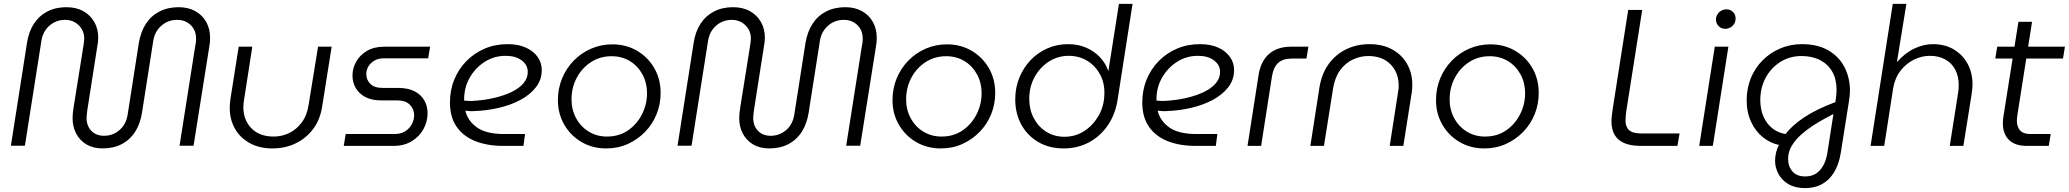

<svg xmlns="http://www.w3.org/2000/svg" viewBox="-20 -750 10635 987"><path d="M507 13Q460 13 425.5 -7Q391 -27 372 -62.5Q353 -98 353 -143Q353 -155 354.5 -169Q356 -183 358 -196L409 -515Q410 -523 411.5 -533Q413 -543 413 -551Q413 -593 384.5 -620.5Q356 -648 314 -648Q284 -648 258 -634.5Q232 -621 215 -597Q198 -573 193 -541L108 -1H36L119 -531Q128 -588 154.5 -628.5Q181 -669 223.5 -691Q266 -713 321 -713Q372 -713 408.5 -692.5Q445 -672 465 -636.5Q485 -601 485 -555Q485 -545 483.5 -533Q482 -521 480 -511L429 -185Q428 -175 426.5 -164.5Q425 -154 425 -145Q425 -103 449.5 -77.5Q474 -52 515 -52Q561 -52 595.5 -82.5Q630 -113 637 -166L694 -531Q704 -588 730.5 -628.5Q757 -669 800 -691Q843 -713 898 -713Q948 -713 984.5 -692.5Q1021 -672 1040.5 -636.5Q1060 -601 1060 -555Q1060 -545 1059 -533Q1058 -521 1056 -511L975 -1H903L984 -516Q986 -523 987 -533.5Q988 -544 988 -551Q988 -594 960.5 -621Q933 -648 890 -648Q859 -648 833.5 -634.5Q808 -621 790.5 -597Q773 -573 768 -541L710 -171Q701 -114 675 -73Q649 -32 606.5 -9.5Q564 13 507 13Z M1685 -510 1637 -208Q1627 -137 1590.5 -88Q1554 -39 1500 -13Q1446 13 1380 13Q1313 13 1263.5 -14.5Q1214 -42 1187.5 -89Q1161 -136 1161 -195Q1161 -204 1162 -215.5Q1163 -227 1164 -237L1207 -510H1277L1234 -233Q1233 -225 1232 -216.5Q1231 -208 1231 -200Q1231 -133 1272.5 -90.5Q1314 -48 1387 -48Q1429 -48 1466.5 -66Q1504 -84 1531.5 -121Q1559 -158 1567 -214L1615 -510Z M1747 0 1757 -61H2007Q2040 -61 2062.5 -75Q2085 -89 2097 -111.5Q2109 -134 2109 -158Q2109 -189 2087 -211.5Q2065 -234 2020 -234H1939Q1891 -234 1858.5 -251Q1826 -268 1809 -297Q1792 -326 1792 -362Q1792 -399 1811 -433Q1830 -467 1866.5 -488.5Q1903 -510 1956 -510H2191L2181 -450H1951Q1924 -450 1904 -438Q1884 -426 1873.5 -408Q1863 -390 1863 -369Q1863 -340 1883.5 -319Q1904 -298 1948 -298H2026Q2078 -298 2111.5 -280.5Q2145 -263 2161.5 -233.5Q2178 -204 2178 -168Q2178 -125 2157 -86.5Q2136 -48 2096.5 -24Q2057 0 2003 0Z M2568 0Q2486 0 2424.5 -24Q2363 -48 2328 -97.5Q2293 -147 2293 -223Q2293 -287 2315.5 -341.5Q2338 -396 2378 -436.5Q2418 -477 2471.5 -500Q2525 -523 2589 -523Q2645 -523 2684 -505Q2723 -487 2744 -457Q2765 -427 2765 -390Q2765 -340 2735 -301.5Q2705 -263 2655.5 -236.5Q2606 -210 2544 -195.5Q2482 -181 2418 -179Q2406 -178 2394.5 -179Q2383 -180 2372 -181Q2385 -128 2432.5 -94.5Q2480 -61 2573 -61H2679L2671 0ZM2366 -233Q2375 -232 2385 -231.5Q2395 -231 2405 -231Q2465 -234 2517.5 -246Q2570 -258 2609.5 -277Q2649 -296 2671 -322Q2693 -348 2693 -380Q2693 -416 2662 -439.5Q2631 -463 2579 -463Q2520 -463 2471.5 -432Q2423 -401 2394 -349.5Q2365 -298 2366 -236Q2366 -235 2366 -234.5Q2366 -234 2366 -233Z M3096 13Q3026 13 2970 -19.5Q2914 -52 2881 -108.5Q2848 -165 2848 -235Q2848 -295 2869.5 -347Q2891 -399 2929.5 -438.5Q2968 -478 3019 -500Q3070 -522 3128 -522Q3198 -522 3254 -489.5Q3310 -457 3343 -400.5Q3376 -344 3376 -272Q3376 -214 3355 -162.5Q3334 -111 3296 -72Q3258 -33 3207.5 -10Q3157 13 3096 13ZM3100 -48Q3162 -48 3208 -79.5Q3254 -111 3280 -162Q3306 -213 3306 -270Q3306 -325 3282 -368.5Q3258 -412 3217 -436.5Q3176 -461 3124 -461Q3065 -461 3018.5 -431Q2972 -401 2945 -350.5Q2918 -300 2918 -239Q2918 -186 2941.5 -142.5Q2965 -99 3006.5 -73.5Q3048 -48 3100 -48Z M3934 13Q3887 13 3852.5 -7Q3818 -27 3799 -62.5Q3780 -98 3780 -143Q3780 -155 3781.5 -169Q3783 -183 3785 -196L3836 -515Q3837 -523 3838.5 -533Q3840 -543 3840 -551Q3840 -593 3811.5 -620.5Q3783 -648 3741 -648Q3711 -648 3685 -634.5Q3659 -621 3642 -597Q3625 -573 3620 -541L3535 -1H3463L3546 -531Q3555 -588 3581.5 -628.5Q3608 -669 3650.5 -691Q3693 -713 3748 -713Q3799 -713 3835.5 -692.5Q3872 -672 3892 -636.5Q3912 -601 3912 -555Q3912 -545 3910.5 -533Q3909 -521 3907 -511L3856 -185Q3855 -175 3853.5 -164.5Q3852 -154 3852 -145Q3852 -103 3876.5 -77.5Q3901 -52 3942 -52Q3988 -52 4022.5 -82.5Q4057 -113 4064 -166L4121 -531Q4131 -588 4157.5 -628.5Q4184 -669 4227 -691Q4270 -713 4325 -713Q4375 -713 4411.5 -692.5Q4448 -672 4467.5 -636.5Q4487 -601 4487 -555Q4487 -545 4486 -533Q4485 -521 4483 -511L4402 -1H4330L4411 -516Q4413 -523 4414 -533.5Q4415 -544 4415 -551Q4415 -594 4387.5 -621Q4360 -648 4317 -648Q4286 -648 4260.5 -634.5Q4235 -621 4217.5 -597Q4200 -573 4195 -541L4137 -171Q4128 -114 4102 -73Q4076 -32 4033.5 -9.5Q3991 13 3934 13Z M4816 13Q4746 13 4690 -19.5Q4634 -52 4601 -108.5Q4568 -165 4568 -235Q4568 -295 4589.5 -347Q4611 -399 4649.5 -438.5Q4688 -478 4739 -500Q4790 -522 4848 -522Q4918 -522 4974 -489.5Q5030 -457 5063 -400.5Q5096 -344 5096 -272Q5096 -214 5075 -162.5Q5054 -111 5016 -72Q4978 -33 4927.5 -10Q4877 13 4816 13ZM4820 -48Q4882 -48 4928 -79.5Q4974 -111 5000 -162Q5026 -213 5026 -270Q5026 -325 5002 -368.5Q4978 -412 4937 -436.5Q4896 -461 4844 -461Q4785 -461 4738.5 -431Q4692 -401 4665 -350.5Q4638 -300 4638 -239Q4638 -186 4661.5 -142.5Q4685 -99 4726.5 -73.5Q4768 -48 4820 -48Z M5447 13Q5373 13 5317 -20Q5261 -53 5230 -110Q5199 -167 5199 -239Q5199 -299 5220 -350.5Q5241 -402 5277.5 -440.5Q5314 -479 5363.5 -501Q5413 -523 5470 -523Q5522 -523 5563.5 -505Q5605 -487 5634 -456.5Q5663 -426 5677 -386H5678L5732 -730H5802L5726 -243Q5715 -165 5676 -107.5Q5637 -50 5578.5 -18.5Q5520 13 5447 13ZM5452 -47Q5509 -47 5554 -76.5Q5599 -106 5627 -154.5Q5655 -203 5657 -261Q5660 -321 5635.5 -366.5Q5611 -412 5569 -437.5Q5527 -463 5474 -463Q5418 -463 5372 -433.5Q5326 -404 5298.5 -354Q5271 -304 5271 -242Q5271 -187 5294 -143Q5317 -99 5358 -73Q5399 -47 5452 -47Z M6127 0Q6045 0 5983.5 -24Q5922 -48 5887 -97.5Q5852 -147 5852 -223Q5852 -287 5874.5 -341.5Q5897 -396 5937 -436.5Q5977 -477 6030.5 -500Q6084 -523 6148 -523Q6204 -523 6243 -505Q6282 -487 6303 -457Q6324 -427 6324 -390Q6324 -340 6294 -301.5Q6264 -263 6214.5 -236.5Q6165 -210 6103 -195.5Q6041 -181 5977 -179Q5965 -178 5953.5 -179Q5942 -180 5931 -181Q5944 -128 5991.5 -94.5Q6039 -61 6132 -61H6238L6230 0ZM5925 -233Q5934 -232 5944 -231.5Q5954 -231 5964 -231Q6024 -234 6076.5 -246Q6129 -258 6168.5 -277Q6208 -296 6230 -322Q6252 -348 6252 -380Q6252 -416 6221 -439.5Q6190 -463 6138 -463Q6079 -463 6030.5 -432Q5982 -401 5953 -349.5Q5924 -298 5925 -236Q5925 -235 5925 -234.5Q5925 -234 5925 -233Z M6393 0 6450 -365Q6461 -435 6503.5 -472.5Q6546 -510 6618 -510H6706L6696 -449H6622Q6576 -449 6551.5 -427.5Q6527 -406 6519 -359L6463 0Z M6716 0 6763 -302Q6775 -373 6811 -422Q6847 -471 6901 -497Q6955 -523 7020 -523Q7088 -523 7137.5 -495.5Q7187 -468 7213.5 -421Q7240 -374 7240 -315Q7240 -306 7239.5 -295Q7239 -284 7237 -273L7194 0H7124L7167 -277Q7169 -286 7169.5 -294Q7170 -302 7170 -310Q7170 -377 7128 -419.5Q7086 -462 7014 -462Q6973 -462 6934.5 -444Q6896 -426 6869 -389Q6842 -352 6833 -296L6786 0Z M7610 13Q7540 13 7484 -19.5Q7428 -52 7395 -108.5Q7362 -165 7362 -235Q7362 -295 7383.5 -347Q7405 -399 7443.5 -438.5Q7482 -478 7533 -500Q7584 -522 7642 -522Q7712 -522 7768 -489.5Q7824 -457 7857 -400.5Q7890 -344 7890 -272Q7890 -214 7869 -162.5Q7848 -111 7810 -72Q7772 -33 7721.5 -10Q7671 13 7610 13ZM7614 -48Q7676 -48 7722 -79.5Q7768 -111 7794 -162Q7820 -213 7820 -270Q7820 -325 7796 -368.5Q7772 -412 7731 -436.5Q7690 -461 7638 -461Q7579 -461 7532.5 -431Q7486 -401 7459 -350.5Q7432 -300 7432 -239Q7432 -186 7455.5 -142.5Q7479 -99 7520.5 -73.5Q7562 -48 7614 -48Z M8414 0Q8362 0 8328.5 -15Q8295 -30 8279.5 -58Q8264 -86 8264 -125Q8264 -139 8266 -156.5Q8268 -174 8270 -188L8350 -699H8422L8340 -178Q8339 -168 8337.5 -155Q8336 -142 8336 -131Q8336 -98 8354.5 -81Q8373 -64 8416 -64H8614L8603 0Z M8715 0 8795 -510H8865L8785 0ZM8849 -602Q8828 -602 8814.5 -616Q8801 -630 8801 -650Q8801 -663 8808 -675Q8815 -687 8827.5 -694.5Q8840 -702 8855 -702Q8875 -702 8888.5 -688.5Q8902 -675 8902 -655Q8902 -639 8894.5 -627Q8887 -615 8874.5 -608.5Q8862 -602 8849 -602Z M9259 217Q9209 217 9174.5 197Q9140 177 9122.5 144.5Q9105 112 9105 76Q9105 55 9110.5 33Q9116 11 9125 -5Q9081 -14 9043 -44Q9005 -74 8982 -123Q8959 -172 8959 -234Q8959 -296 8980.5 -348.5Q9002 -401 9041 -440Q9080 -479 9131.5 -501Q9183 -523 9243 -523Q9324 -523 9379 -491Q9434 -459 9462 -404.5Q9490 -350 9490 -283Q9490 -271 9488.5 -258Q9487 -245 9485 -231L9443 34Q9434 92 9410 133Q9386 174 9348 195.5Q9310 217 9259 217ZM9260 157Q9307 157 9335.5 125Q9364 93 9373 41L9405 -164Q9388 -155 9360 -140Q9332 -125 9299.5 -104Q9267 -83 9238 -57Q9209 -31 9190.5 0Q9172 31 9172 67Q9172 106 9194.5 131.5Q9217 157 9260 157ZM9159 -61Q9192 -105 9255 -147Q9318 -189 9415 -225L9418 -248Q9420 -259 9420.5 -269Q9421 -279 9421 -289Q9421 -343 9399 -381.5Q9377 -420 9336.5 -441Q9296 -462 9241 -462Q9180 -462 9132 -431.5Q9084 -401 9056.5 -350Q9029 -299 9029 -236Q9029 -188 9045.5 -150.5Q9062 -113 9091.5 -90Q9121 -67 9159 -61Z M9596 0 9710 -730H9780L9732 -435L9733 -432Q9773 -478 9821 -500.5Q9869 -523 9916 -523Q9979 -523 10024.5 -495.5Q10070 -468 10095 -421.5Q10120 -375 10120 -317Q10120 -303 10118 -286.5Q10116 -270 10114 -257L10073 0H10003L10045 -267Q10047 -278 10048 -289.5Q10049 -301 10049 -313Q10049 -358 10031.5 -391.5Q10014 -425 9980.5 -444Q9947 -463 9901 -463Q9858 -463 9818 -443Q9778 -423 9749.5 -386Q9721 -349 9712 -296L9666 0Z M10400 0Q10338 0 10307 -31Q10276 -62 10276 -116Q10276 -133 10279 -152L10356 -638H10426L10351 -161Q10348 -143 10348 -130Q10348 -98 10364.5 -79.5Q10381 -61 10418 -61H10522L10512 0ZM10237 -449 10247 -510H10595L10585 -449Z"/></svg>

Font: MuseoModerno Light
Style: Italic
Weight: 300
Italic angle: -9°
Designer: Pablo Cosgaya, Héctor Gatti, Marcela Romero, and the Authors of The MuseoModerno Project.
Foundry: Omnibus-Type Team
Version: Version 1.003